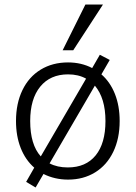

<svg xmlns="http://www.w3.org/2000/svg" viewBox="-20 -790 602 852"><path d="M511 -253Q511 -175 482.5 -116Q454 -57 402 -25Q350 7 282 7Q223 7 173 -18L138 42L96 17L132 -46Q93 -80 72 -133Q51 -186 51 -253Q51 -331 79.5 -390Q108 -449 160.5 -481Q213 -513 282 -513Q341 -513 389 -488L423 -547L467 -524L430 -460Q469 -426 490 -373Q511 -320 511 -253ZM161 -96 362 -441Q328 -460 282 -460Q203 -460 158.5 -405.5Q114 -351 114 -253Q114 -148 161 -96ZM448 -253Q448 -354 401 -410L200 -65Q234 -47 281 -47Q361 -47 404.5 -100.5Q448 -154 448 -253ZM258 -567 359 -770H437L305 -567Z"/></svg>

Font: Muli Light
Style: Regular
Weight: 300
Designer: Vernon Adams
Foundry: Vernon Adams
Version: Version 2.100